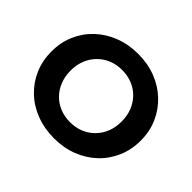

<svg xmlns="http://www.w3.org/2000/svg" viewBox="-161 -933 1165 1165"><g transform="rotate(45 422.0 -350.0)"><path d="M423 12Q340 12 269.5 -15Q199 -42 147.5 -91Q96 -140 67.5 -206Q39 -272 39 -350Q39 -428 67.5 -494Q96 -560 148 -609Q200 -658 270 -685Q340 -712 422 -712Q505 -712 574.5 -685Q644 -658 695.5 -609Q747 -560 776 -494.5Q805 -429 805 -350Q805 -272 776 -205.5Q747 -139 695.5 -90.5Q644 -42 574.5 -15Q505 12 423 12ZM422 -126Q469 -126 508.5 -142Q548 -158 578 -188Q608 -218 624.5 -259Q641 -300 641 -350Q641 -400 624.5 -441Q608 -482 578.5 -512Q549 -542 509 -558Q469 -574 422 -574Q375 -574 335.5 -558Q296 -542 266 -512Q236 -482 219.5 -441Q203 -400 203 -350Q203 -301 219.5 -259.5Q236 -218 265.5 -188Q295 -158 335 -142Q375 -126 422 -126Z"/></g></svg>

Font: Montserrat Thin
Style: Bold
Weight: 700
Version: Version 9.000